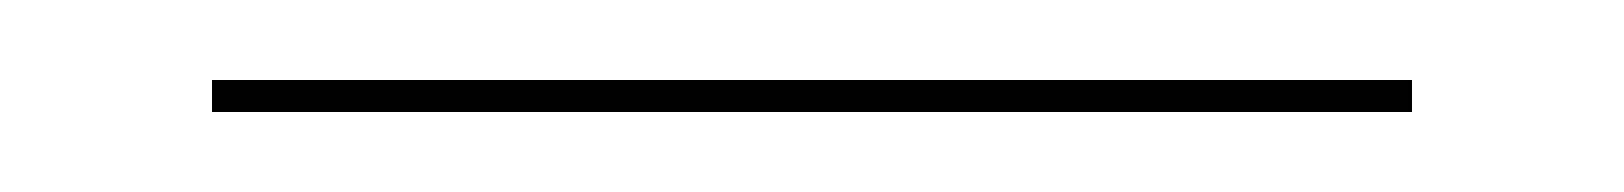

<svg xmlns="http://www.w3.org/2000/svg" viewBox="-20 -3 406 48"><path d="M333 25V17H33V25Z"/></svg>

Font: Picaflor 96 pt
Style: Regular
Weight: 400
Designer: Ariel Martín Pérez
Foundry: Tunera Type Foundry
Version: Version 1.000;hotconv 1.0.109;makeotfexe 2.5.65596